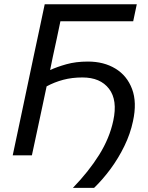

<svg xmlns="http://www.w3.org/2000/svg" viewBox="-20 -733 700 906"><path d="M324 153.5Q398.5 76.5 447.8 -2.2Q497 -81 514.5 -163.5Q535.5 -260.5 494.5 -314Q453.5 -367.5 369 -367.5Q320 -367.5 278.5 -356.5Q237 -345.5 200 -325.5L180.5 -233.5Q166.5 -168 154.8 -113.2Q143 -58.5 130.5 0H40Q52.5 -59 64.2 -114Q76 -169 90 -236L140 -473Q154.5 -541 166.5 -597Q178.5 -653 191 -713H625.5L608.5 -632.5H265Q256.5 -592 247.8 -550.5Q239 -509 228.5 -461.5L216.5 -402.5Q248 -417 293 -429.8Q338 -442.5 395 -442.5Q470 -442.5 524.8 -409.2Q579.5 -376 603.2 -313Q627 -250 607.5 -161Q595 -101.5 567 -44Q539 13.5 501.8 64Q464.5 114.5 424 153.5Z"/></svg>

Font: Commissioner
Style: Italic
Weight: 400
Italic angle: -12°
Designer: Kostas Bartsokas
Foundry: Kostas Bartsokas
Version: Version 1.000; ttfautohint (v1.8.3)